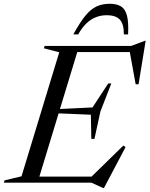

<svg xmlns="http://www.w3.org/2000/svg" viewBox="-54 -942 771 990"><path d="M251.5 -672.5 172.5 -693 176 -705H354L139.5 0H-34L-30.5 -12L57 -33ZM613.5 -683.5 666.5 -673.5H280.5L290.5 -705H622L692.5 -731.5H697L660.5 -507.5H645.5ZM477.5 27.5 417.5 0H75L85.5 -31.5H488L409 -22.5L582 -191.5L593.5 -183.5L482 27.5ZM433 -226H417L414.5 -350.5L187 -360L192.5 -377L423 -388L504 -511.5H520L464 -368ZM495.5 -863.5Q466 -863.5 439.8 -853Q413.5 -842.5 391 -820.8Q368.5 -799 349 -764.5H324Q358 -826.5 386 -860.8Q414 -895 443.8 -908.8Q473.5 -922.5 512 -922.5Q549 -922.5 570.8 -908.5Q592.5 -894.5 601 -860.2Q609.5 -826 606.5 -764.5H584.5Q585.5 -816 564.8 -839.8Q544 -863.5 495.5 -863.5Z"/></svg>

Font: Newsreader 60pt
Style: Italic
Weight: 400
Italic angle: -17°
Designer: Hugues Gentile
Foundry: Production Type
Version: Version 1.003